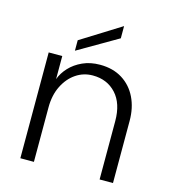

<svg xmlns="http://www.w3.org/2000/svg" viewBox="-113 -863 860 957"><g transform="rotate(15 316.5 -385.0)"><path d="M80 0V-546H150V-427Q162 -460 188.5 -488.5Q215 -517 254.5 -535Q294 -553 344 -553Q411 -553 459 -523Q507 -493 532.5 -440.5Q558 -388 558 -321V0H489V-301Q489 -392 443 -442Q397 -492 323 -492Q275 -492 236 -465.5Q197 -439 173.5 -391.5Q150 -344 150 -281V0ZM409 -770V-707L204 -588V-642Z"/></g></svg>

Font: Parkinsans Light
Style: Regular
Weight: 300
Designer: Red Stone, Indian Type Foundry
Foundry: Indian Type Foundry
Version: Version 1.000